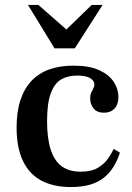

<svg xmlns="http://www.w3.org/2000/svg" viewBox="-20 -745 534 775"><path d="M266 10Q197 10 148 -15.5Q99 -41 73 -94.5Q47 -148 47 -230Q47 -294 62.5 -341Q78 -388 107.5 -419Q137 -450 179.5 -465Q222 -480 276 -480Q341 -480 381 -461.5Q421 -443 439.5 -414Q458 -385 458 -354Q458 -323 442 -306.5Q426 -290 400 -290Q372 -290 358 -307Q344 -324 344 -347Q344 -362 348.5 -371.5Q353 -381 357 -388.5Q361 -396 361 -404Q361 -419 344 -429.5Q327 -440 291 -440Q255 -440 228 -425Q201 -410 185.5 -370Q170 -330 170 -255Q170 -187 184.5 -141.5Q199 -96 229 -74Q259 -52 305 -52Q349 -52 375.5 -68Q402 -84 416.5 -105.5Q431 -127 439 -144L464 -129Q454 -97 438 -71.5Q422 -46 399 -27.5Q376 -9 343 0.5Q310 10 266 10ZM200 -550 93 -725H135L248 -626L350 -725H394L282 -550Z"/></svg>

Font: Frank Ruhl Libre Medium
Style: Regular
Weight: 500
Designer: Yanek Iontef
Foundry: Fontef
Version: Version 6.004